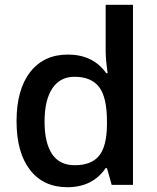

<svg xmlns="http://www.w3.org/2000/svg" viewBox="-20 -780 663 810"><path d="M264.2 9.8Q163.1 9.8 106.4 -63.5Q49.8 -136.7 49.8 -269Q49.8 -401.9 107.2 -475.8Q164.6 -549.8 266.1 -549.8Q372.6 -549.8 428.2 -471.2H434.1Q425.8 -529.3 425.8 -563V-759.8H541V0H451.2L431.2 -70.8H425.8Q370.6 9.8 264.2 9.8ZM294.9 -83Q365.7 -83 397.9 -122.8Q430.2 -162.6 431.2 -252V-268.1Q431.2 -370.1 397.9 -413.1Q364.7 -456.1 293.9 -456.1Q233.4 -456.1 200.7 -407Q168 -357.9 168 -267.1Q168 -177.2 199.7 -130.1Q231.4 -83 294.9 -83Z"/></svg>

Font: f1_18033          
Style: Regular
Weight: 600
Foundry: Ascender Corporation
Version: Version 1.10